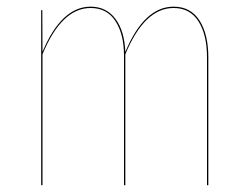

<svg xmlns="http://www.w3.org/2000/svg" viewBox="-20 -547 732 567"><path d="M492.7 -527.3Q543 -527.3 569.1 -486.6Q595.2 -445.8 595.2 -377.9V0H591.3V-377.9Q591.3 -444.3 566.2 -483.9Q541 -523.4 492.7 -523.4Q406.7 -523.4 350.1 -386.7V0H346.2V-382.3Q346.2 -445.8 321 -484.6Q295.9 -523.4 247.6 -523.4Q162.1 -523.4 105.5 -386.7V0H101.6V-517.1H105L105.5 -394Q161.6 -527.3 247.6 -527.3Q293.9 -527.3 320.8 -491.5Q347.7 -455.6 350.1 -393.6Q405.8 -527.3 492.7 -527.3Z"/></svg>

Font: Fira Sans Compressed Four
Style: Regular
Weight: 100
Width: 1
Designer: Carrois Corporate & Edenspiekermann AG
Foundry: Carrois Corporate GbR & Edenspiekermann AG
Version: Version 4.203;PS 004.203;hotconv 1.0.88;makeotf.lib2.5.64775